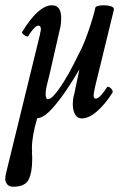

<svg xmlns="http://www.w3.org/2000/svg" viewBox="-38 -436 459 728"><path d="M12 272Q-4 272 -11 262.5Q-18 253 -18 244Q-18 234 -16 225Q-14 216 -11 204L114 -307Q114 -312 115.5 -316Q117 -320 117 -325Q117 -339 107 -339Q100 -339 88 -325.5Q76 -312 69 -299Q67 -296 60.5 -299Q54 -302 49 -307Q44 -312 46 -315Q78 -367 106 -391.5Q134 -416 159 -416Q194 -416 194 -368Q194 -356 192.5 -343.5Q191 -331 188 -321L149 -150Q143 -128 139 -110Q135 -92 135 -81Q135 -60 144 -60Q154 -60 170 -78.5Q186 -97 204.5 -127Q223 -157 240.5 -191Q258 -225 273 -256Q284 -280 294.5 -310Q305 -340 313 -366.5Q321 -393 323 -405Q324 -416 357 -416Q369 -416 381.5 -412.5Q394 -409 394 -400L323 -109Q317 -80 317 -75Q317 -62 325 -62Q334 -62 346.5 -76.5Q359 -91 367 -104Q370 -109 376.5 -105.5Q383 -102 387 -95.5Q391 -89 388 -84Q361 -41 330 -14Q299 13 272 13Q255 13 246.5 -2.5Q238 -18 238 -41Q238 -49 239 -58.5Q240 -68 243 -77L263 -173Q240 -133 212.5 -92.5Q185 -52 158.5 -23Q132 6 111 11Q109 12 106.5 12Q104 12 103 12Q83 80 83 126Q83 129 83.5 135Q84 141 83 145Q84 150 84 155.5Q84 161 84 170Q84 218 70.5 245Q57 272 12 272Z"/></svg>

Font: Junicode Two Beta Condensed Medium
Style: Italic
Weight: 500
Width: 3
Italic angle: -9°
Version: Version 1.053; ttfautohint (v1.8.4)